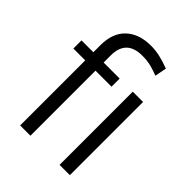

<svg xmlns="http://www.w3.org/2000/svg" viewBox="-217 -870 980 980"><g transform="rotate(45 273.0 -380.0)"><path d="M179.7 0H105.5V-469.7H20V-528.3H105.5V-579.1Q105.5 -667 155 -713.6Q204.6 -760.3 290 -760.3Q323.7 -760.3 357.4 -752.4Q391.1 -744.6 426.3 -731L414.1 -667.5Q390.1 -677.2 361.1 -685.1Q332 -692.9 294.9 -692.9Q179.7 -692.9 179.7 -579.1V-528.3H295.4V-469.7H179.7ZM464.4 -528.3V0H390.1V-528.3Z"/></g></svg>

Font: Vazirmatn FD Light
Style: Regular
Weight: 300
Designer: Saber Rastikerdar
Foundry: Saber Rastikerdar
Version: Version 33.003